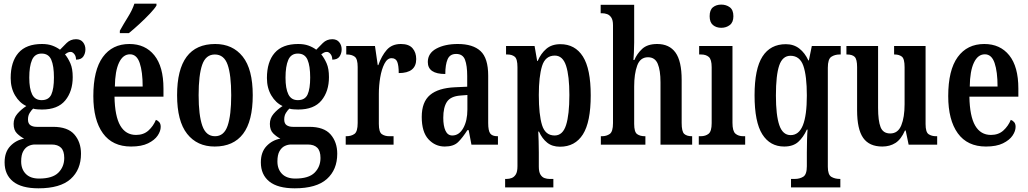

<svg xmlns="http://www.w3.org/2000/svg" viewBox="-20 -786 5587 1043"><path d="M189 237Q97 237 51 200Q5 163 5 96Q5 40 36 7.5Q67 -25 111 -33Q91 -43 72.5 -61Q54 -79 54 -113Q54 -144 74 -167.5Q94 -191 123 -210Q86 -227 62 -267.5Q38 -308 38 -362Q38 -450 80 -498.5Q122 -547 208 -547Q240 -547 263.5 -538.5Q287 -530 306 -516Q321 -532 342 -552.5Q363 -573 393 -573Q418 -573 431 -556.5Q444 -540 444 -518Q444 -496 432.5 -479Q421 -462 393 -462Q393 -481 383.5 -492.5Q374 -504 364 -504Q354 -504 347 -500Q340 -496 333 -491Q350 -470 362.5 -441.5Q375 -413 375 -367Q375 -290 334.5 -240.5Q294 -191 208 -191Q199 -191 183.5 -192Q168 -193 160 -196Q151 -188 141.5 -173Q132 -158 132 -137Q132 -115 145 -106Q158 -97 179 -97H268Q348 -97 384 -55.5Q420 -14 420 49Q420 136 363.5 186.5Q307 237 189 237ZM206 -242Q245 -242 259 -273Q273 -304 273 -365Q273 -428 258.5 -461.5Q244 -495 206 -495Q169 -495 154 -460.5Q139 -426 139 -364Q139 -305 154.5 -273.5Q170 -242 206 -242ZM192 184Q265 184 297 152Q329 120 329 72Q329 34 311.5 16.5Q294 -1 260 -1H169Q152 -1 135 7Q118 15 106.5 35Q95 55 95 91Q95 133 120 158.5Q145 184 192 184Z M692 10Q591 10 539 -62Q487 -134 487 -264Q487 -405 538.5 -476Q590 -547 683 -547Q769 -547 818.5 -485.5Q868 -424 868 -305V-261H602Q604 -154 633.5 -103.5Q663 -53 719 -53Q760 -53 786.5 -77Q813 -101 827 -135Q838 -131 845.5 -122Q853 -113 853 -97Q853 -74 836.5 -49.5Q820 -25 784.5 -7.5Q749 10 692 10ZM755 -316Q755 -396 739 -443.5Q723 -491 686 -491Q648 -491 626.5 -445.5Q605 -400 604 -316ZM631 -619Q651 -655 675 -693.5Q699 -732 710 -766H830V-756Q820 -739 794 -711.5Q768 -684 737 -655.5Q706 -627 680 -606H631Z M1146 10Q1051 10 996.5 -59Q942 -128 942 -269Q942 -547 1149 -547Q1244 -547 1298.5 -478.5Q1353 -410 1353 -269Q1353 -128 1300.5 -59Q1248 10 1146 10ZM1148 -46Q1197 -46 1216.5 -103Q1236 -160 1236 -269Q1236 -379 1216.5 -434.5Q1197 -490 1147 -490Q1098 -490 1078.5 -434.5Q1059 -379 1059 -269Q1059 -160 1079 -103Q1099 -46 1148 -46Z M1581 237Q1489 237 1443 200Q1397 163 1397 96Q1397 40 1428 7.5Q1459 -25 1503 -33Q1483 -43 1464.5 -61Q1446 -79 1446 -113Q1446 -144 1466 -167.5Q1486 -191 1515 -210Q1478 -227 1454 -267.5Q1430 -308 1430 -362Q1430 -450 1472 -498.5Q1514 -547 1600 -547Q1632 -547 1655.5 -538.5Q1679 -530 1698 -516Q1713 -532 1734 -552.5Q1755 -573 1785 -573Q1810 -573 1823 -556.5Q1836 -540 1836 -518Q1836 -496 1824.5 -479Q1813 -462 1785 -462Q1785 -481 1775.5 -492.5Q1766 -504 1756 -504Q1746 -504 1739 -500Q1732 -496 1725 -491Q1742 -470 1754.5 -441.5Q1767 -413 1767 -367Q1767 -290 1726.5 -240.5Q1686 -191 1600 -191Q1591 -191 1575.5 -192Q1560 -193 1552 -196Q1543 -188 1533.5 -173Q1524 -158 1524 -137Q1524 -115 1537 -106Q1550 -97 1571 -97H1660Q1740 -97 1776 -55.5Q1812 -14 1812 49Q1812 136 1755.5 186.5Q1699 237 1581 237ZM1598 -242Q1637 -242 1651 -273Q1665 -304 1665 -365Q1665 -428 1650.5 -461.5Q1636 -495 1598 -495Q1561 -495 1546 -460.5Q1531 -426 1531 -364Q1531 -305 1546.5 -273.5Q1562 -242 1598 -242ZM1584 184Q1657 184 1689 152Q1721 120 1721 72Q1721 34 1703.5 16.5Q1686 -1 1652 -1H1561Q1544 -1 1527 7Q1510 15 1498.5 35Q1487 55 1487 91Q1487 133 1512 158.5Q1537 184 1584 184Z M1858 0V-46H1861Q1888 -46 1905.5 -58.5Q1923 -71 1923 -118V-422Q1923 -466 1907 -478Q1891 -490 1864 -490H1861V-536H2017L2032 -432H2035Q2053 -483 2081 -515Q2109 -547 2158 -547Q2201 -547 2221 -524Q2241 -501 2241 -465Q2241 -389 2146 -389Q2146 -430 2138 -450Q2130 -470 2107 -470Q2084 -470 2068.5 -440Q2053 -410 2045.5 -365.5Q2038 -321 2038 -276V-113Q2038 -69 2054 -57.5Q2070 -46 2095 -46H2118V0Z M2396 10Q2344 10 2307.5 -29.5Q2271 -69 2271 -151Q2271 -232 2316 -270Q2361 -308 2452 -312L2518 -315V-373Q2518 -430 2506 -461.5Q2494 -493 2458 -493Q2424 -493 2411.5 -464Q2399 -435 2399 -384Q2304 -384 2304 -449Q2304 -497 2350.5 -522Q2397 -547 2467 -547Q2549 -547 2590.5 -508.5Q2632 -470 2632 -375V-118Q2632 -76 2643 -61Q2654 -46 2682 -46H2685V0H2541L2526 -79H2519Q2493 -38 2468.5 -14Q2444 10 2396 10ZM2437 -50Q2474 -50 2496.5 -90Q2519 -130 2519 -191V-270L2481 -267Q2428 -263 2408 -233Q2388 -203 2388 -146Q2388 -102 2400 -76Q2412 -50 2437 -50Z M2724 232V186H2733Q2746 186 2759.5 181Q2773 176 2782 161.5Q2791 147 2791 117V-421Q2791 -466 2776 -478Q2761 -490 2737 -490H2729V-536H2884L2898 -455H2901Q2918 -495 2947.5 -520.5Q2977 -546 3024 -546Q3104 -546 3146.5 -479Q3189 -412 3189 -268Q3189 -123 3146.5 -56Q3104 11 3022 11Q2980 11 2952.5 -11Q2925 -33 2908 -71H2904Q2905 -48 2906 -19.5Q2907 9 2907 42V119Q2907 148 2916 162.5Q2925 177 2938.5 181.5Q2952 186 2964 186H2986V232ZM2993 -50Q3037 -50 3055 -106.5Q3073 -163 3073 -270Q3073 -374 3055 -429Q3037 -484 2994 -484Q2942 -484 2924.5 -427Q2907 -370 2907 -270Q2907 -163 2924.5 -106.5Q2942 -50 2993 -50Z M3244 0V-46H3250Q3275 -46 3292.5 -58.5Q3310 -71 3310 -117V-649Q3310 -677 3300.5 -691Q3291 -705 3277.5 -709.5Q3264 -714 3252 -714H3243V-760H3425V-555Q3425 -527 3423.5 -499.5Q3422 -472 3421 -460H3426Q3440 -494 3468.5 -520.5Q3497 -547 3550 -547Q3616 -547 3649.5 -500.5Q3683 -454 3683 -352V-118Q3683 -71 3697 -58.5Q3711 -46 3738 -46H3740V0H3568V-339Q3568 -404 3553 -439.5Q3538 -475 3500 -475Q3458 -475 3441.5 -430Q3425 -385 3425 -316V-113Q3425 -69 3441 -57.5Q3457 -46 3483 -46H3486V0Z M3898 -635Q3871 -635 3853 -650Q3835 -665 3835 -698Q3835 -732 3853 -746.5Q3871 -761 3898 -761Q3925 -761 3944.5 -746.5Q3964 -732 3964 -698Q3964 -665 3944.5 -650Q3925 -635 3898 -635ZM3776 0V-46H3786Q3813 -46 3829.5 -59.5Q3846 -73 3846 -117V-421Q3846 -463 3830.5 -476.5Q3815 -490 3789 -490H3778V-536H3959V-119Q3959 -74 3975 -60Q3991 -46 4018 -46H4028V0Z M4277 232V186H4298Q4324 186 4343.5 174Q4363 162 4363 117V42Q4363 11 4364 -25.5Q4365 -62 4367 -82H4363Q4344 -40 4316 -15Q4288 10 4240 10Q4163 10 4121 -56.5Q4079 -123 4079 -268Q4079 -412 4122 -479Q4165 -546 4249 -546Q4292 -546 4322.5 -522Q4353 -498 4371 -458H4374L4390 -536H4547V-490H4541Q4515 -490 4496 -477.5Q4477 -465 4477 -418V120Q4477 163 4496 174.5Q4515 186 4542 186H4545V232ZM4275 -52Q4320 -52 4341.5 -105.5Q4363 -159 4363 -267Q4363 -374 4344 -428.5Q4325 -483 4274 -483Q4231 -483 4213 -430.5Q4195 -378 4195 -267Q4195 -160 4213.5 -106Q4232 -52 4275 -52Z M4773 10Q4702 10 4669 -37Q4636 -84 4636 -187V-421Q4636 -464 4623 -477Q4610 -490 4581 -490H4578V-536H4750V-200Q4750 -130 4763.5 -95.5Q4777 -61 4816 -61Q4858 -61 4876 -105Q4894 -149 4894 -220V-421Q4894 -467 4879 -478.5Q4864 -490 4840 -490H4837V-536H5008V-112Q5008 -68 5024.5 -57Q5041 -46 5065 -46H5071V0H4916L4900 -77H4896Q4875 -29 4844.5 -9.5Q4814 10 4773 10Z M5336 10Q5235 10 5183 -62Q5131 -134 5131 -264Q5131 -405 5182.5 -476Q5234 -547 5327 -547Q5413 -547 5462.5 -485.5Q5512 -424 5512 -305V-261H5246Q5248 -154 5277.5 -103.5Q5307 -53 5363 -53Q5404 -53 5430.5 -77Q5457 -101 5471 -135Q5482 -131 5489.5 -122Q5497 -113 5497 -97Q5497 -74 5480.5 -49.5Q5464 -25 5428.5 -7.5Q5393 10 5336 10ZM5399 -316Q5399 -396 5383 -443.5Q5367 -491 5330 -491Q5292 -491 5270.5 -445.5Q5249 -400 5248 -316Z"/></svg>

Font: Noto Serif Georgian ExtraCondensed SemiBold
Style: Regular
Weight: 600
Width: 2
Designer: Monotype Design Team, Akaki Razmadze
Foundry: Google LLC
Version: Version 2.003; ttfautohint (v1.8.4.7-5d5b)